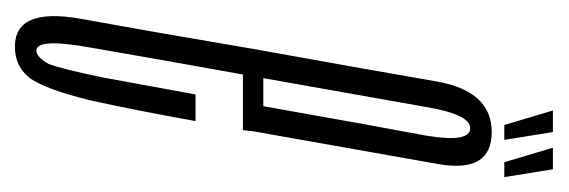

<svg xmlns="http://www.w3.org/2000/svg" viewBox="-282 -464 726 245"><g transform="rotate(90 80.5 -341.0)"><path d="M17 2.5 22 -25Q5.5 -25 18.5 -95.5Q30.5 -166 55 -302Q84 -465 94 -522Q103.5 -578.5 121 -578.5Q140 -578.5 130.5 -522Q120 -467 93 -314.5H51.5L47 -288.5H123.5Q124.5 -295.5 125 -301.5Q155 -470.5 167 -538.5Q178.5 -606 126 -606Q74 -606 61.5 -536Q49.5 -466 20 -302Q-3 -166.5 -18.5 -81.5Q-33.5 2.5 17 2.5ZM22 -25 17 2.5Q42.5 2.5 57.5 -17Q71.5 -37 85.5 -93.5Q98 -150 112 -228H78Q66.5 -165 56.5 -110.5Q45.5 -57 39 -40.5Q30.5 -25 22 -25ZM164.5 -622H183.5L173.5 -684H146ZM117 -622H136L126 -684H98.5Z"/></g></svg>

Font: Anybody UltraCondensed ExtraLight
Style: Italic
Weight: 250
Width: 1
Italic angle: -10°
Version: Version 1.113;gftools[0.9.25]